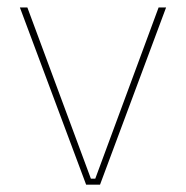

<svg xmlns="http://www.w3.org/2000/svg" viewBox="-20 -506 510 526"><path d="M229 -16.5H241L414.5 -485.5H435L254 0H216L34.5 -485.5H55Z"/></svg>

Font: Anek Malayalam Thin
Style: Regular
Weight: 250
Version: Version 1.003